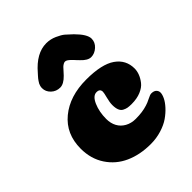

<svg xmlns="http://www.w3.org/2000/svg" viewBox="-217 -900 1032 1032"><g transform="rotate(-45 299.5 -383.5)"><path d="M342 -374Q342 -397 316 -397Q288 -397 269.5 -354.5Q251 -312 251 -258Q251 -225 264.5 -200Q278 -175 304 -160.5Q330 -146 364 -146Q415 -146 452 -158Q467 -162 488.5 -173Q510 -184 519 -184Q539 -184 548.5 -174.5Q558 -165 558 -152Q558 -138 548.5 -118Q539 -98 519 -76Q499 -54 472.5 -35.5Q446 -17 407 -5Q368 7 325 7Q244 7 180.5 -21.5Q117 -50 79 -107.5Q41 -165 41 -242Q41 -354 120 -419Q199 -484 325 -484Q442 -484 496.5 -446Q551 -408 551 -342Q551 -323 543.5 -303Q536 -283 520.5 -263Q505 -243 475 -230.5Q445 -218 405 -218Q387 -218 375.5 -220Q364 -222 351.5 -228.5Q339 -235 333 -250Q327 -265 327 -288Q327 -308 334.5 -336.5Q342 -365 342 -374ZM450 -703Q501 -652 501 -619Q501 -591 478.5 -570.5Q456 -550 429 -550Q404 -550 375 -581Q370 -586 362 -594.5Q354 -603 350.5 -607Q347 -611 341.5 -616Q336 -621 333 -623.5Q330 -626 326 -628.5Q322 -631 319 -632Q316 -633 312 -633Q306 -633 298.5 -628.5Q291 -624 286 -619Q281 -614 270.5 -602Q260 -590 254 -584Q223 -552 196 -552Q166 -552 145 -572Q124 -592 124 -619Q124 -627 126 -634.5Q128 -642 130.5 -647Q133 -652 138.5 -660Q144 -668 146.5 -671Q149 -674 156.5 -682.5Q164 -691 166 -693Q235 -774 311 -774Q342 -774 371 -761Q400 -748 414 -736Q428 -724 450 -703Z"/></g></svg>

Font: Coiny
Style: Regular
Weight: 400
Version: Version 001.001